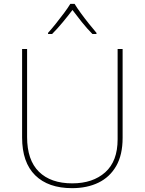

<svg xmlns="http://www.w3.org/2000/svg" viewBox="-20 -969 752 999"><path d="M618 -252Q618 -163 584.5 -105Q551 -47 492 -18.5Q433 10 355 10Q231 10 163 -57Q95 -124 95 -254V-714H121V-256Q121 -136 182.5 -75.5Q244 -15 356 -15Q463 -15 527.5 -72.5Q592 -130 592 -244V-714H618ZM368 -949Q380 -929 400 -901.5Q420 -874 442 -846.5Q464 -819 482 -798V-792H461Q433 -820 405.5 -854.5Q378 -889 357 -917Q336 -889 307.5 -854.5Q279 -820 251 -792H230V-798Q249 -819 271 -846.5Q293 -874 313.5 -901.5Q334 -929 346 -949Z"/></svg>

Font: Noto Sans Thin
Style: Regular
Weight: 100
Designer: Monotype Design Team
Foundry: Monotype Imaging Inc.
Version: Version 2.007